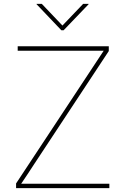

<svg xmlns="http://www.w3.org/2000/svg" viewBox="-20 -965 643 985"><path d="M62.5 0V-23.9L439 -594.2Q459 -624 478.5 -654.1Q498 -684.1 518.1 -713.9L521 -704.6Q481.4 -704.6 442.4 -704.6Q403.3 -704.6 363.8 -704.6H70.8V-727.5H538.1V-703.1L159.2 -128.9Q140.1 -99.6 121.1 -70.8Q102.1 -42 82.5 -13.2L79.6 -22.5Q117.7 -22.5 156 -22.5Q194.3 -22.5 232.9 -22.5H541V0ZM194.3 -945.3 300.3 -834 406.7 -945.3H434.6V-943.4L306.2 -809.6H294.9L167.5 -943.4V-945.3Z"/></svg>

Font: Inter 20pt Thin
Style: Regular
Weight: 250
Version: Version 4.001;git-66647c0bb